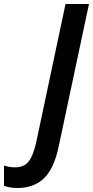

<svg xmlns="http://www.w3.org/2000/svg" viewBox="-165 -734 464 958"><path d="M-77 204Q-98 204 -115 201Q-132 198 -145 193V92Q-118 101 -89 101Q-45 101 -22 71.5Q1 42 15 -21L162 -714H279L128 -4Q105 107 54.5 155.5Q4 204 -77 204Z"/></svg>

Font: Noto Sans Condensed SemiBold
Style: Italic
Weight: 600
Width: 3
Italic angle: -12°
Designer: Monotype Design Team
Foundry: Monotype Imaging Inc.
Version: Version 2.013; ttfautohint (v1.8.4.7-5d5b)